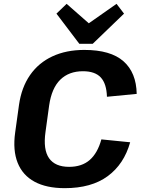

<svg xmlns="http://www.w3.org/2000/svg" viewBox="-20 -970 747 1000"><path d="M317 10Q222 10 160 -23.5Q98 -57 72 -122Q46 -187 59 -280L79 -424Q92 -515 136.5 -579Q181 -643 253 -676.5Q325 -710 419 -710Q556 -710 623 -651Q690 -592 692 -481L537 -466Q535 -534 505 -566.5Q475 -599 412 -599Q339 -599 294 -555Q249 -511 236 -421L217 -283Q204 -191 235.5 -146Q267 -101 340 -101Q406 -101 447 -136.5Q488 -172 508 -244L658 -229Q626 -115 541 -52.5Q456 10 317 10ZM626 -899 463 -742H393L274 -899L327 -950L482 -814H393L587 -950Z"/></svg>

Font: Pathway Extreme 28pt
Style: Bold Italic
Weight: 700
Italic angle: -8°
Designer: Eduardo Rodriguez Tunni
Foundry: Eduardo Rodriguez Tunni
Version: Version 1.001;gftools[0.9.26]